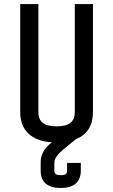

<svg xmlns="http://www.w3.org/2000/svg" viewBox="-20 -690 560 950"><path d="M226.1 22.9 236.8 14.2Q160.6 9.3 120.4 -29.3Q80.1 -67.9 80.1 -134.8V-669.9H169.9V-134.8Q169.9 -99.6 191.4 -82.3Q212.9 -64.9 259.8 -64.9Q307.1 -64.9 328.6 -82.3Q350.1 -99.6 350.1 -134.8V-669.9H439.9V-134.8Q439.9 -35.6 355 -1L293.9 48.8Q249 86.4 249 113.8V155.8Q249 166.5 255.9 171.6Q262.7 176.8 279.8 176.8Q298.3 176.8 305.2 171.6Q312 166.5 312 155.8V116.2H379.9V153.8Q379.9 196.8 354.2 218.5Q328.6 240.2 279.8 240.2Q231.9 240.2 206.5 218.5Q181.2 196.8 181.2 153.8V113.8Q181.2 60.5 226.1 22.9Z"/></svg>

Font: Unica One
Style: Bold
Weight: 400
Designer: Eduardo Rodriguez Tunni
Foundry: Eduardo Rodriguez Tunni
Version: Version 1.001